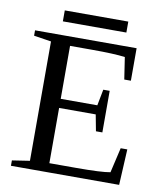

<svg xmlns="http://www.w3.org/2000/svg" viewBox="-86 -843 781 914"><g transform="rotate(10 305.0 -386.5)"><path d="M29 -26 114 -39V-616L30 -629V-655H521V-498H489L473 -604Q421 -611 314 -611H207V-355H384L399 -433H430V-232H399L384 -311H207V-44H336Q459 -44 501 -52L529 -173H561L552 0H29ZM153 -720V-773H460V-720Z"/></g></svg>

Font: Libra Serif Modern
Style: Regular
Weight: 400
Designer: Stefan Peev, Context Ltd
Foundry: Stefan Peev, Context Ltd
Version: Version 1.000